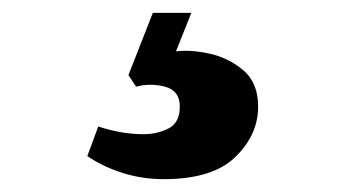

<svg xmlns="http://www.w3.org/2000/svg" viewBox="-20 -31 538 299"><path d="M278 -11 254 49Q276 46 306 52.5Q336 59 359 78.5Q382 98 382 135Q382 179 346.5 213.5Q311 248 235 248Q201 248 170 238Q139 228 116 212L133 166Q170 178 203 178Q225 178 242.5 169Q260 160 260 135Q260 110 237 104Q214 98 192 104L180 86L218 -11Z"/></svg>

Font: Literata 36pt ExtraBold
Style: Italic
Weight: 800
Italic angle: -2°
Designer: Latin by Veronika Burian and Jose Scaglione. Greek by Irene Vlachou. Cyrillic by Vera Evstafieva
Foundry: TypeTogether
Version: Version 3.002